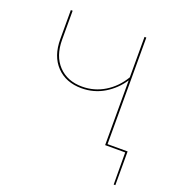

<svg xmlns="http://www.w3.org/2000/svg" viewBox="-150 -780 1013 1097"><g transform="rotate(20 356.5 -231.5)"><path d="M674 195H664L663 0H541V-394Q501 -333 439 -296Q377 -259 302 -259Q207 -259 150 -318.5Q93 -378 93 -482V-658H104V-482Q104 -383 158 -326Q212 -269 302 -269Q376 -269 438.5 -307Q501 -345 541 -412V-658H552V-10H674Z"/></g></svg>

Font: Ysabeau Infant Hairline
Style: Regular
Weight: 100
Designer: Christian Thalmann (Catharsis Fonts)
Version: Version 0.003